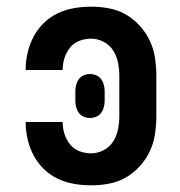

<svg xmlns="http://www.w3.org/2000/svg" viewBox="-20 -548 540 576"><path d="M253 8Q227 8 201.5 3.5Q176 -1 153 -12Q130 -23 111.5 -41Q93 -59 81 -81.5Q69 -104 63 -129.5Q57 -155 57 -180V-182H168V-181Q168 -163 173.5 -146Q179 -129 190 -115Q201 -101 218 -94.5Q235 -88 253 -88Q273 -88 291 -97.5Q309 -107 319.5 -123.5Q330 -140 334 -160Q338 -180 338 -200V-320Q338 -340 334 -360Q330 -380 319.5 -396.5Q309 -413 291 -422.5Q273 -432 253 -432Q235 -432 218 -425.5Q201 -419 190 -405Q179 -391 173.5 -374Q168 -357 168 -339V-338H57V-340Q57 -365 63 -390.5Q69 -416 81 -438.5Q93 -461 111.5 -479Q130 -497 153 -508Q176 -519 201.5 -523.5Q227 -528 253 -528Q280 -528 307 -523Q334 -518 357.5 -504.5Q381 -491 399.5 -470.5Q418 -450 429.5 -425.5Q441 -401 445 -374Q449 -347 449 -320V-200Q449 -173 445 -146Q441 -119 429.5 -94.5Q418 -70 399.5 -49.5Q381 -29 357.5 -15.5Q334 -2 307 3Q280 8 253 8ZM250 -194Q240 -194 231 -198Q222 -202 216.5 -209.5Q211 -217 208.5 -226.5Q206 -236 206 -246V-274Q206 -284 208.5 -293.5Q211 -303 216.5 -310.5Q222 -318 231 -322Q240 -326 250 -326Q260 -326 269 -322Q278 -318 283.5 -310.5Q289 -303 291.5 -293.5Q294 -284 294 -274V-246Q294 -236 291.5 -226.5Q289 -217 283.5 -209.5Q278 -202 269 -198Q260 -194 250 -194Z"/></svg>

Font: Iosevka Curly
Style: Bold
Weight: 700
Monospace: yes
Designer: Belleve Invis
Foundry: Belleve Invis
Version: Version 22.1.2; ttfautohint (v1.8.4)